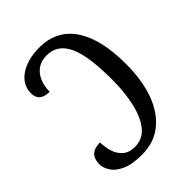

<svg xmlns="http://www.w3.org/2000/svg" viewBox="-210 -831 949 949"><g transform="rotate(-45 264.0 -357.0)"><path d="M219 10Q151 10 111 -8.5Q71 -27 54 -54Q37 -81 37 -106Q37 -143 56.5 -161.5Q76 -180 116 -180Q116 -147 125.5 -115.5Q135 -84 158.5 -63Q182 -42 222 -42Q276 -42 310 -82.5Q344 -123 361 -194.5Q378 -266 378 -358Q378 -438 370 -497Q362 -556 344.5 -594.5Q327 -633 299.5 -652Q272 -671 233 -671Q195 -671 169 -652.5Q143 -634 130 -602.5Q117 -571 117 -533Q93 -533 77 -540Q61 -547 53.5 -560.5Q46 -574 46 -593Q46 -621 58.5 -644.5Q71 -668 96 -686Q121 -704 156.5 -714Q192 -724 236 -724Q313 -724 367.5 -684.5Q422 -645 451.5 -564.5Q481 -484 481 -362Q481 -251 451 -167.5Q421 -84 362.5 -37Q304 10 219 10Z"/></g></svg>

Font: Noto Serif Condensed
Style: Regular
Weight: 400
Width: 3
Designer: Monotype Design Team
Foundry: Monotype Imaging Inc.
Version: Version 2.015